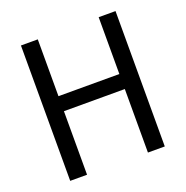

<svg xmlns="http://www.w3.org/2000/svg" viewBox="-121 -778 859 889"><g transform="rotate(-20 308.5 -333.5)"><path d="M459 -313H159V0H76V-667H159V-387H459V-667H542V0H459Z"/></g></svg>

Font: Epunda Sans
Style: Regular
Weight: 400
Designer: Simon Atzbach
Foundry: typofactur
Version: Version 2.204; ttfautohint (v1.8.4.7-5d5b)